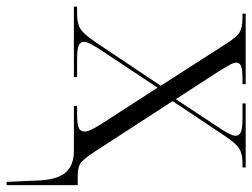

<svg xmlns="http://www.w3.org/2000/svg" viewBox="-114 -462 786 599"><g transform="rotate(90 279.5 -163.0)"><path d="M544 122Q543 56 520.5 28Q498 0 451 0H311V-10H336Q369 -10 380 -15.5Q391 -21 391 -33Q391 -44 381.5 -61.5Q372 -79 356 -103L254 -261L142 -92Q127 -70 119 -55Q111 -40 111 -31Q111 -20 122.5 -15Q134 -10 164 -10H221V0H1V-10H24Q55 -10 71.5 -21Q88 -32 111 -66L248 -271L117 -475Q97 -507 82 -516.5Q67 -526 38 -526H23V-536H243V-526H226Q197 -526 186.5 -521.5Q176 -517 176 -507Q176 -498 183.5 -485Q191 -472 203 -452L290 -318L373 -444Q388 -466 396 -481Q404 -496 404 -505Q404 -516 392.5 -521Q381 -526 351 -526H303V-536H503V-526H491Q460 -526 443.5 -515.5Q427 -505 404 -470L296 -308L453 -66Q475 -32 488 -22Q501 -12 528 -12H558V210H548Z"/></g></svg>

Font: Noto Serif Display Light
Style: Regular
Weight: 300
Designer: Monotype Design Team
Foundry: Monotype Imaging Inc.
Version: Version 2.009